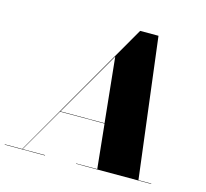

<svg xmlns="http://www.w3.org/2000/svg" viewBox="-159 -889 1087 1013"><g transform="rotate(15 385.0 -382.5)"><path d="M-50 -2V0H170V-2H47L187 -244H430L455 -2H340V0H750V-2H680L585 -765H485L45 -2ZM393 -600 429.5 -246H188.5Z"/></g></svg>

Font: Bodoni* 96pt Fatface
Style: Italic
Weight: 900
Italic angle: -13°
Version: Version 2.3